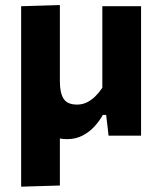

<svg xmlns="http://www.w3.org/2000/svg" viewBox="-20 -523 621 740"><path d="M61.5 196.5Q61.5 142.8 61.5 90.4Q61.5 38 61.5 -24V-272.2Q61.5 -321.7 61.5 -359.4Q61.5 -397.1 61.5 -430.2Q61.5 -463.3 61.5 -499L210.8 -503.5Q210.8 -467.8 210.8 -433.1Q210.8 -398.4 210.8 -363.2Q210.8 -328 210.8 -290.9V-208.1Q210.8 -164.7 225.3 -142.3Q239.7 -119.9 277.3 -119.9Q297.9 -119.9 315.5 -128.7Q333.1 -137.6 347.8 -152.2Q362.5 -166.9 374.4 -184.8V-290.9Q374.4 -346.6 374.4 -396.2Q374.4 -445.8 374.4 -499H523.7Q523.7 -463.3 523.7 -429Q523.7 -394.6 523.7 -356.6Q523.7 -318.6 523.7 -272.2V-182.3Q523.7 -142.1 523.7 -96.5Q523.7 -50.9 523.7 0H398.4Q396.2 -19.8 393.9 -40Q391.6 -60.3 389.1 -80.1H376.3Q362.8 -55.7 343 -34.4Q323.1 -13.1 297.1 0.1Q271.1 13.3 238.4 13.3Q207.4 13.3 184.3 2.3Q161.2 -8.6 145.7 -32.3H210.8V-16Q210.8 39.9 210.8 89.1Q210.8 138.3 210.8 192Z"/></svg>

Font: Commissioner Thin
Style: Regular
Weight: 100
Designer: Kostas Bartsokas
Foundry: Kostas Bartsokas
Version: Version 1.001;gftools[0.9.23]